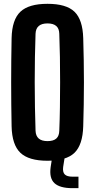

<svg xmlns="http://www.w3.org/2000/svg" viewBox="-20 -829 495 1001"><path d="M227.6 9.1Q129.7 9.1 86.2 -32.5Q42.6 -74.1 40.5 -170.5Q39.4 -226.3 38.8 -284Q38.2 -341.7 38.2 -400.3Q38.2 -458.9 38.8 -516.6Q39.4 -574.3 40.5 -630.2Q42.6 -726.3 86.2 -767.7Q129.7 -809.1 227.6 -809.1Q325.8 -809.1 368.5 -767.7Q411.2 -726.3 413.9 -630.2Q415.7 -573.6 416.6 -515.8Q417.6 -458 417.6 -399.7Q417.6 -341.4 416.6 -283.8Q415.7 -226.3 413.9 -170.5Q411.2 -74.1 368.5 -32.5Q325.8 9.1 227.6 9.1ZM227.6 -93.3Q258.6 -93.3 273.6 -106.8Q288.6 -120.4 289.1 -147.9Q291.5 -205.7 292.4 -270.1Q293.4 -334.4 293.4 -401Q293.4 -467.6 292.4 -531.6Q291.4 -595.7 289.1 -652.7Q288.6 -680 273.3 -693.4Q257.9 -706.9 227.6 -706.9Q197.4 -706.9 181.9 -693.4Q166.3 -680 165.3 -652.7Q163.3 -595.7 162.1 -531.6Q160.9 -467.6 161 -401Q161.1 -334.4 162.2 -270.1Q163.4 -205.7 165.3 -147.9Q166.3 -120.4 181.9 -106.8Q197.4 -93.3 227.6 -93.3ZM389.1 152H358Q291.7 152 263.8 125.8Q235.8 99.7 244.2 41.3L251.3 -4.4H316.5L309.3 41.3Q305.8 68.4 317.5 80.2Q329.1 92.1 358 92.1H389.1Z"/></svg>

Font: Big Shoulders Display SC Thin
Style: Regular
Weight: 100
Designer: Patric King
Foundry: XO Type Co
Version: Version 2.002